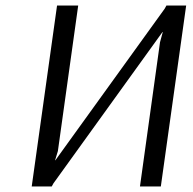

<svg xmlns="http://www.w3.org/2000/svg" viewBox="-20 -670 692 690"><path d="M558 0H483L555 -518L565 -555H564L172 -11L166 0H94L185 -650H261L188 -127L178 -94H179L572 -639L578 -650H649Z"/></svg>

Font: Arsenal
Style: Italic
Weight: 400
Italic angle: -9.10001°
Designer: Andrij Shevchenko
Foundry: Stairsfor
Version: Version 2.001;PS 002.001;hotconv 1.0.88;makeotf.lib2.5.64775